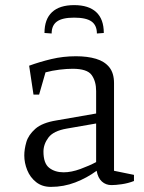

<svg xmlns="http://www.w3.org/2000/svg" viewBox="-20 -720 565 751"><path d="M270 -700Q327 -700 356.5 -672.5Q386 -645 386 -591L359 -589Q359 -621 338 -636Q317 -651 270 -651Q224 -651 203 -636Q182 -621 182 -589L154 -591Q154 -645 183.5 -672.5Q213 -700 270 -700ZM179 11Q145 11 121.5 -7.5Q98 -26 86.5 -54.5Q75 -83 75 -112Q75 -136 83 -164Q91 -192 118 -216Q145 -240 201 -249L356 -276V-364Q356 -402 338.5 -426.5Q321 -451 264 -451Q241 -451 212.5 -447.5Q184 -444 158 -437L133 -350H111L94 -463Q135 -478 181 -489Q227 -500 277 -500Q322 -500 355.5 -490Q389 -480 407.5 -457Q426 -434 426 -395V-52L504 -36V-12Q481 -3 456.5 0.5Q432 4 416 4Q394 4 378.5 -10Q363 -24 358 -52Q320 -24 274.5 -6.5Q229 11 179 11ZM229 -46Q259 -46 294.5 -59Q330 -72 356 -86V-237L241 -217Q189 -208 169.5 -182Q150 -156 150 -127Q150 -81 172.5 -63.5Q195 -46 229 -46Z"/></svg>

Font: Manuale Light
Style: Regular
Weight: 300
Designer: Eduardo Tunni / Pablo Cosgaya
Foundry: Eduardo Tunni / Pablo Cosgaya
Version: Version 1.002